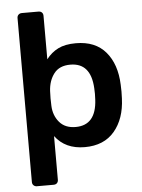

<svg xmlns="http://www.w3.org/2000/svg" viewBox="-60 -757 734 994"><g transform="rotate(-5 307.5 -260.0)"><path d="M91 190Q81 190 74 183.5Q67 177 67 166V-686Q67 -697 74 -703.5Q81 -710 91 -710H178Q189 -710 195.5 -703.5Q202 -697 202 -686V-460Q228 -494 264 -512Q300 -530 356 -530Q457 -530 511 -466.5Q565 -403 569 -296Q570 -284 570 -260Q570 -236 569 -224Q565 -119 510.5 -54.5Q456 10 356 10Q255 10 202 -61V166Q202 177 195.5 183.5Q189 190 178 190ZM318 -98Q424 -98 431 -230Q432 -240 432 -260Q432 -280 431 -290Q424 -422 318 -422Q261 -422 233 -385.5Q205 -349 202 -295L201 -257L202 -218Q204 -168 233.5 -133Q263 -98 318 -98Z"/></g></svg>

Font: Rubik AZ
Style: Regular
Weight: 500
Designer: Hubert and Fischer
Foundry: Hubert & Fischer
Version: Version 2.000